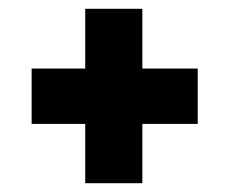

<svg xmlns="http://www.w3.org/2000/svg" viewBox="-20 -513 522 437"><path d="M430 -231H304V-96H174V-231H52V-357H174V-493H304V-357H430Z"/></svg>

Font: Passion One
Style: Regular
Weight: 400
Designer: Alejandro Lo Celso
Foundry: Fontstage
Version: Version 1.001